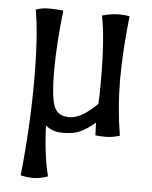

<svg xmlns="http://www.w3.org/2000/svg" viewBox="-49 -510 584 739"><g transform="rotate(5 242.5 -140.0)"><path d="M138 -18Q143 99 163 177Q133 188 107.5 188Q82 188 58 182Q78 -7 78 -185Q78 -363 60 -458Q82 -467 110.5 -467Q139 -467 166 -464Q151 -327 151 -231Q151 -135 164.5 -96Q178 -57 224.5 -57Q271 -57 332 -118Q334 -148 334 -207Q334 -372 316 -458Q354 -468 379 -468Q404 -468 422 -464Q407 -328 407 -219.5Q407 -111 425 -3Q395 6 373 6Q351 6 331 4L329 -45Q294 -16 269 -5.5Q244 5 204 5Q164 5 138 -18Z"/></g></svg>

Font: Port Lligat Sans
Style: Regular
Weight: 400
Designer: Dario Muhafara, Eduardo Rodriguez Tunni
Foundry: Tipo
Version: Version 1.002